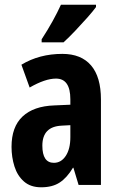

<svg xmlns="http://www.w3.org/2000/svg" viewBox="-20 -786 504 816"><path d="M245 -557Q325 -557 367 -508Q409 -459 409 -363V0H314L292 -73H290Q265 -31 234 -10.5Q203 10 155 10Q110 10 82 -14.5Q54 -39 41.5 -78.5Q29 -118 29 -162Q29 -247 76 -291Q123 -335 211 -338L279 -341V-364Q279 -452 218 -452Q172 -452 106 -414L71 -511Q147 -557 245 -557ZM242 -252Q160 -248 160 -167Q160 -94 209 -94Q240 -94 259.5 -123.5Q279 -153 279 -203V-254ZM388 -756Q375 -738 351 -711Q327 -684 300 -655.5Q273 -627 250 -606H157V-619Q183 -659 203.5 -696Q224 -733 239 -766H388Z"/></svg>

Font: Noto Sans Lao UI ExtCond
Style: Bold
Weight: 700
Width: 2
Designer: Monotype Design Team
Foundry: Monotype Imaging Inc.
Version: Version 2.000; ttfautohint (v1.8.4.7-5d5b)